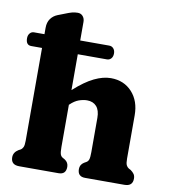

<svg xmlns="http://www.w3.org/2000/svg" viewBox="-83 -815 784 886"><g transform="rotate(10 309.0 -372.0)"><path d="M-0.5 -588.5Q-0.5 -602.5 7.2 -611.5Q15 -620.5 26 -620.5H75.5V-650.5Q75.5 -676 87.5 -692.8Q99.5 -709.5 119.5 -717.5L150.5 -729.5Q170 -737.5 182.8 -741Q195.5 -744.5 210 -744.5Q225 -744.5 234 -734Q243 -723.5 243 -707.5V-620.5H379Q391.5 -620.5 399.2 -611.5Q407 -602.5 407 -588.5Q407 -573.5 399.2 -564.8Q391.5 -556 379 -556H243V-388Q294.5 -434.5 335.8 -454.2Q377 -474 413 -474Q474.5 -474 512.5 -432.5Q550.5 -391 550.5 -324V-121.5Q550.5 -99.5 554.8 -90.8Q559 -82 566.5 -77.5L576 -72.5Q586.5 -65 592.2 -56.8Q598 -48.5 598 -35.5Q598 0 559.5 0H375Q340 0 340 -35.5Q340 -56 358 -67.5L368.5 -73.5Q376.5 -78 379.8 -87.8Q383 -97.5 383 -121.5V-282.5Q383 -318 367 -336Q351 -354 322.5 -354Q304.5 -354 284.2 -346.8Q264 -339.5 244 -320L243 -319.5V-121.5Q243 -97.5 246.2 -87.8Q249.5 -78 257.5 -73.5L268 -67.5Q285.5 -56 285.5 -35.5Q285.5 0 251 0H66.5Q27.5 0 27.5 -35.5Q27.5 -58.5 50 -72.5L59.5 -77.5Q67 -82 71.2 -90.8Q75.5 -99.5 75.5 -121.5V-556H25Q-0.5 -556 -0.5 -588.5Z"/></g></svg>

Font: Fraunces 72pt SuperSoft
Style: Bold
Weight: 700
Version: Version 1.000;[0bf87f6ff]